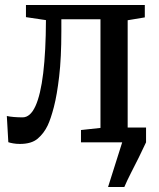

<svg xmlns="http://www.w3.org/2000/svg" viewBox="-20 -573 642 773"><path d="M415 180 472 0 455 -59.5H568V0Q554.5 29.5 538.8 61Q523 92.5 507.5 122.8Q492 153 480.5 180ZM60 6.5Q45 6.5 32.8 4.2Q20.5 2 13.5 -0.5L7.5 -106Q18 -103.5 35.2 -102Q52.5 -100.5 71 -100.5Q102 -100.5 122.8 -146Q143.5 -191.5 154 -278.8Q164.5 -366 165 -492L84.5 -504V-553H563V-503L494 -491.5V-58L565 -49.5V0H306V-49.5L384.5 -58V-495.5H227V-446.5Q227 -340 218.2 -265.2Q209.5 -190.5 197 -142.5Q184.5 -94.5 172 -68Q157 -36.5 132 -15Q107 6.5 60 6.5Z"/></svg>

Font: Merriweather 24pt Medium
Style: Regular
Weight: 500
Designer: Eben Sorkin
Foundry: Eben Sorkin
Version: Version 2.100